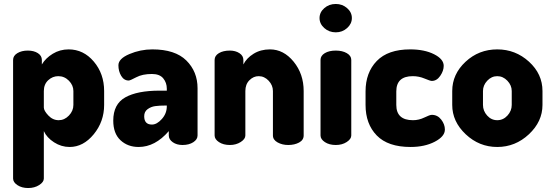

<svg xmlns="http://www.w3.org/2000/svg" viewBox="-20 -731 2782 968"><path d="M191 -429V-406Q210 -438 246 -460Q282 -482 326 -482Q401 -482 453 -420.5Q505 -359 505 -272V-202Q505 -118 452.5 -54Q400 10 331 10Q289 10 252.5 -13.5Q216 -37 201 -70V169Q201 187 177.5 202Q154 217 122 217Q90 217 68 202.5Q46 188 46 169V-429Q46 -450 67.5 -463Q89 -476 120 -476Q151 -476 171 -463Q191 -450 191 -429ZM350 -202V-272Q350 -301 327.5 -324Q305 -347 274 -347Q245 -347 223 -326.5Q201 -306 201 -272V-189Q201 -173 223.5 -149Q246 -125 276 -125Q305 -125 327.5 -148.5Q350 -172 350 -202Z M748 -482Q863 -482 919.5 -426Q976 -370 976 -286V-48Q976 -28 954.5 -14Q933 0 900 0Q871 0 851 -14Q831 -28 831 -48V-70Q762 10 679 10Q624 10 587.5 -24Q551 -58 551 -123Q551 -206 611.5 -240Q672 -274 785 -274H821V-284Q821 -314 803 -336Q785 -358 746 -358Q698 -358 667 -341.5Q636 -325 629 -325Q605 -325 591 -348.5Q577 -372 577 -402Q577 -435 632.5 -458.5Q688 -482 748 -482ZM821 -195V-199H817Q784 -199 762.5 -196Q741 -193 724 -180.5Q707 -168 707 -145Q707 -103 746 -103Q771 -103 796 -131Q821 -159 821 -195Z M1217 -272V-48Q1217 -30 1193.5 -15Q1170 0 1139 0Q1106 0 1084 -14.5Q1062 -29 1062 -48V-429Q1062 -450 1083.5 -463Q1105 -476 1139 -476Q1167 -476 1187 -463Q1207 -450 1207 -429V-406Q1223 -438 1258.5 -460Q1294 -482 1341 -482Q1410 -482 1460.5 -420Q1511 -358 1511 -272V-48Q1511 -25 1488 -12.5Q1465 0 1433 0Q1403 0 1379.5 -13Q1356 -26 1356 -48V-272Q1356 -301 1334.5 -324Q1313 -347 1284 -347Q1258 -347 1237.5 -326.5Q1217 -306 1217 -272Z M1673 -476Q1706 -476 1728.5 -463Q1751 -450 1751 -429V-48Q1751 -30 1728 -15Q1705 0 1673 0Q1640 0 1618 -14.5Q1596 -29 1596 -48V-429Q1596 -450 1617.5 -463Q1639 -476 1673 -476ZM1673 -711Q1706 -711 1730 -690Q1754 -669 1754 -640Q1754 -611 1730 -589.5Q1706 -568 1673 -568Q1639 -568 1615 -589.5Q1591 -611 1591 -640Q1591 -669 1615 -690Q1639 -711 1673 -711Z M2050 10Q1936 10 1879.5 -48Q1823 -106 1823 -202V-270Q1823 -365 1879.5 -423.5Q1936 -482 2048 -482Q2120 -482 2168.5 -457.5Q2217 -433 2217 -399Q2217 -374 2199.5 -348.5Q2182 -323 2157 -323Q2149 -323 2120.5 -335Q2092 -347 2061 -347Q1978 -347 1978 -270V-202Q1978 -125 2062 -125Q2092 -125 2119.5 -138.5Q2147 -152 2157 -152Q2186 -152 2204.5 -128Q2223 -104 2223 -78Q2223 -43 2172 -16.5Q2121 10 2050 10Z M2487 -482Q2579 -482 2647 -420Q2715 -358 2715 -272V-202Q2715 -118 2646.5 -54Q2578 10 2487 10Q2396 10 2328 -54Q2260 -118 2260 -202V-272Q2260 -357 2327 -419.5Q2394 -482 2487 -482ZM2560 -202V-272Q2560 -301 2538 -324Q2516 -347 2487 -347Q2458 -347 2436.5 -324Q2415 -301 2415 -272V-202Q2415 -172 2436 -148.5Q2457 -125 2487 -125Q2517 -125 2538.5 -148.5Q2560 -172 2560 -202Z"/></svg>

Font: Dosis
Style: ExtraBold
Weight: 800
Designer: EdgarTolentino, PabloImpallari, IginoMarini
Foundry: EdgarTolentino, PabloImpallari, IginoMarini
Version: Version 1.007